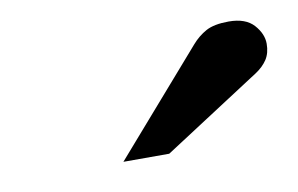

<svg xmlns="http://www.w3.org/2000/svg" viewBox="-36 -787 450 290"><g transform="rotate(-10 189.0 -641.5)"><path d="M377.9 -689Q377.9 -674.8 371.6 -665Q365.2 -655.3 354 -647.9L204.1 -550.8H133.8L270 -707Q279.8 -718.3 292.2 -725.1Q304.7 -731.9 327.1 -731.9Q353 -731.9 365.5 -718Q377.9 -704.1 377.9 -689Z"/></g></svg>

Font: Charis
Style: Italic
Weight: 400
Italic angle: -11°
Designer: Walt Agee, Miriam Martin, Annie Olsen, Victor Gaultney, Lorna Priest, Alan Ward, Bob Hallissy, Martin Hosken, Sharon Cor
Foundry: SIL Global
Version: Version 7.000